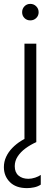

<svg xmlns="http://www.w3.org/2000/svg" viewBox="-46 -732 287 989"><path d="M80 0V-507H141V0ZM68 -669Q68 -687 80 -699.5Q92 -712 110 -712Q128 -712 140.5 -699.5Q153 -687 153 -669Q153 -651 140.5 -639Q128 -627 110 -627Q92 -627 80 -639Q68 -651 68 -669ZM164 219Q149 229 130 233Q111 237 93 237Q36 237 5 206Q-26 175 -26 129Q-26 101 -14.5 76Q-3 51 17.5 30Q38 9 63 -6.5Q88 -22 115 -31L141 0Q110 14 85 32.5Q60 51 45 74Q30 97 30 124Q30 156 49.5 172.5Q69 189 100 189Q117 189 135 183Q153 177 164 169Z"/></svg>

Font: Hind Variable Light
Style: Regular
Weight: 300
Designer: Manushi Parikh, Satya Rajpurohit
Foundry: Indian Type Foundry
Version: Version 3.000